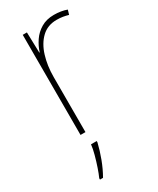

<svg xmlns="http://www.w3.org/2000/svg" viewBox="-194 -596 722 877"><g transform="rotate(-30 167.0 -157.5)"><path d="M252 -536Q290 -536 320 -525L313 -501Q299 -505 284.5 -507.5Q270 -510 252 -510Q204 -510 172.5 -480Q141 -450 125.5 -400Q110 -350 110 -290V0H84V-528H106L109 -420H111Q120 -449 138 -475.5Q156 -502 184.5 -519Q213 -536 252 -536ZM134 68Q125 106 110 146Q95 186 75 221H59V214Q67 197 76.5 169Q86 141 94 111.5Q102 82 104 61H134Z"/></g></svg>

Font: Noto Sans Lao Looped SemiCondensed Thin
Style: Regular
Weight: 100
Width: 4
Designer: Mark Frömberg, Ben Mitchell
Foundry: The Fontpad Ltd
Version: Version 1.002; ttfautohint (v1.8.4.7-5d5b)